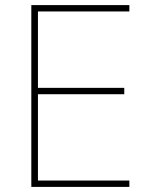

<svg xmlns="http://www.w3.org/2000/svg" viewBox="-20 -734 590 754"><path d="M488 0V-25H129V-364H468V-389H129V-689H488V-714H103V0Z"/></svg>

Font: Noto Sans Gujarati UI Thin
Style: Regular
Weight: 100
Designer: Jelle Bosma - Monotype Design Team, Universal Thirst
Foundry: Monotype Imaging Inc.
Version: Version 2.106